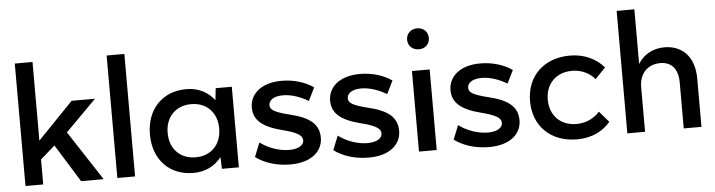

<svg xmlns="http://www.w3.org/2000/svg" viewBox="-47 -969 4419 1187"><g transform="rotate(-5 2162.5 -375.0)"><path d="M545 -500H400L180 -272V-760H70V0H180V-155L270 -234L415 0H555L354 -308Z M640 -760V0H750V-760Z M1289 0H1394V-500H1294L1286 -426C1246 -479 1186 -510 1112 -510C963 -510 864 -406 864 -250C864 -94 963 10 1112 10C1185 10 1246 -20 1286 -73ZM1134 -85C1038 -85 974 -151 974 -250C974 -349 1038 -415 1134 -415C1230 -415 1294 -349 1294 -250C1294 -151 1230 -85 1134 -85Z M1704 -510C1574 -510 1506 -443 1506 -361C1506 -284 1559 -237 1682 -206C1782 -181 1805 -159 1805 -132C1805 -104 1775 -80 1714 -80C1656 -80 1587 -102 1534 -142L1499 -55C1553 -14 1630 10 1714 10C1845 10 1915 -55 1915 -139C1915 -222 1859 -268 1738 -297C1635 -322 1616 -340 1616 -366C1616 -393 1641 -420 1704 -420C1757 -420 1815 -399 1861 -371L1901 -452C1850 -488 1778 -510 1704 -510Z M2190 -510C2060 -510 1992 -443 1992 -361C1992 -284 2045 -237 2168 -206C2268 -181 2291 -159 2291 -132C2291 -104 2261 -80 2200 -80C2142 -80 2073 -102 2020 -142L1985 -55C2039 -14 2116 10 2200 10C2331 10 2401 -55 2401 -139C2401 -222 2345 -268 2224 -297C2121 -322 2102 -340 2102 -366C2102 -393 2127 -420 2190 -420C2243 -420 2301 -399 2347 -371L2387 -452C2336 -488 2264 -510 2190 -510Z M2512 -500V0H2622V-500ZM2567 -760C2527 -760 2499 -733 2499 -695C2499 -657 2527 -630 2567 -630C2606 -630 2634 -657 2634 -695C2634 -733 2606 -760 2567 -760Z M2937 -510C2807 -510 2739 -443 2739 -361C2739 -284 2792 -237 2915 -206C3015 -181 3038 -159 3038 -132C3038 -104 3008 -80 2947 -80C2889 -80 2820 -102 2767 -142L2732 -55C2786 -14 2863 10 2947 10C3078 10 3148 -55 3148 -139C3148 -222 3092 -268 2971 -297C2868 -322 2849 -340 2849 -366C2849 -393 2874 -420 2937 -420C2990 -420 3048 -399 3094 -371L3134 -452C3083 -488 3011 -510 2937 -510Z M3700 -81 3641 -149C3609 -110 3555 -85 3498 -85C3399 -85 3333 -151 3333 -250C3333 -349 3399 -415 3498 -415C3555 -415 3607 -390 3639 -351L3703 -418C3657 -472 3585 -510 3493 -510C3331 -510 3223 -406 3223 -250C3223 -94 3331 10 3493 10C3585 10 3656 -27 3700 -81Z M3805 0H3915V-275C3915 -375 3980 -415 4045 -415C4110 -415 4155 -375 4155 -285V0H4265V-300C4265 -440 4185 -510 4080 -510C4014 -510 3952 -482 3915 -421V-760H3805Z"/></g></svg>

Font: Gully Medium
Style: Regular
Weight: 500
Designer: jaikishan Patel
Foundry: MagicType
Version: Version 1.000;Glyphs 3.2 (3242)